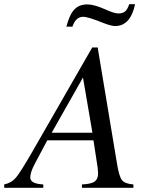

<svg xmlns="http://www.w3.org/2000/svg" viewBox="-71 -894 702 914"><path d="M564 0H319V-16Q364 -18 380 -30Q396 -42 396 -69Q396 -77 394 -95L374 -226H154L95 -115Q73 -74 73 -49Q73 -19 135 -16V0H-51V-16Q-17 -23 4.5 -48Q26 -73 83 -172L368 -668H394L486 -115Q496 -53 510 -36Q524 -19 564 -16ZM369 -262 324 -525 175 -262ZM544 -874H572Q550 -770 477 -770Q459 -770 420 -785Q349 -814 325 -814Q289 -814 274 -767H245Q260 -825 283 -849Q306 -873 345 -873Q377 -873 431 -849Q472 -830 493 -830Q513 -830 524.5 -839.5Q536 -849 544 -874Z"/></svg>

Font: STIX
Style: Italic
Weight: 400
Italic angle: -16.33°
Designer: MicroPress Inc., with final additions and corrections provided by Coen Hoffman, Elsevier (retired)
Version: Version 1.1.1